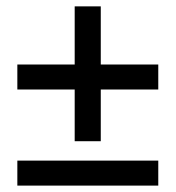

<svg xmlns="http://www.w3.org/2000/svg" viewBox="-20 -580 549 600"><path d="M213.4 -138.7V-300.3H34.2V-378.4H213.4V-560.1H294.9V-378.4H474.6V-300.3H294.9V-138.7ZM34.2 0V-78.1H474.6V0Z"/></svg>

Font: Varta Light
Style: Bold
Weight: 700
Version: Version 1.004